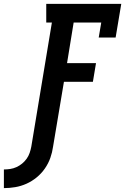

<svg xmlns="http://www.w3.org/2000/svg" viewBox="-122 -755 644 988"><path d="M-102 213V117Q-86 117 -69.5 114.5Q-53 112 -37.5 105Q-22 98 -8.5 87Q5 76 15 62Q25 48 30.5 32Q36 16 39 0L145 -639H116V-735H502L473 -562H386L399 -639H257L223 -430H372L356 -334H207L151 0Q147 29 137 57.5Q127 86 109 112Q91 138 66.5 158Q42 178 14 190.5Q-14 203 -43.5 208Q-73 213 -102 213Z"/></svg>

Font: Iosevka Slab Oblique
Style: Bold
Weight: 700
Italic angle: -9°
Monospace: yes
Designer: Belleve Invis
Foundry: Belleve Invis
Version: Version 11.1.1; ttfautohint (v1.8.3)